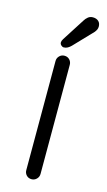

<svg xmlns="http://www.w3.org/2000/svg" viewBox="-112 -741 437 781"><g transform="rotate(15 107.0 -350.5)"><path d="M136.8 -489.8V-30.2Q136.8 -17.8 128 -8.9Q119.2 0 106.8 0Q93.5 0 85.1 -8.9Q76.8 -17.8 76.8 -30.2V-489.8Q76.8 -502.2 85.5 -511.1Q94.2 -520 106.8 -520Q120 -520 128.4 -511.1Q136.8 -502.2 136.8 -489.8ZM94.5 -551.8Q88.8 -551.8 83.4 -556.9Q78 -562 78.2 -569Q78.2 -575 83.5 -583.5L144.5 -678.8Q149 -686.5 157.4 -693.6Q165.8 -700.8 177.8 -700.8Q193 -700.8 201.9 -692.6Q210.8 -684.5 210.5 -669.5Q210.2 -662.5 207.6 -657.1Q205 -651.8 200.5 -646L125.2 -567.2Q119 -560.8 111.1 -556.2Q103.2 -551.8 94.5 -551.8Z"/></g></svg>

Font: Quicksand Variable Light
Style: Regular
Weight: 300
Designer: Andrew Paglinawan
Foundry: Andrew Paglinawan
Version: Version 3.004